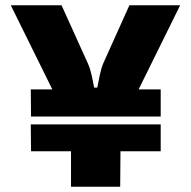

<svg xmlns="http://www.w3.org/2000/svg" viewBox="-20 -710 726 730"><path d="M665 -690H472L373 -470C361 -442 356 -406 350 -377H338C332 -406 327 -441 314 -469L214 -690H21L179 -370H97L98 -267H591V-370H507ZM98 -135H250V0H437L438 -135H591V-237H97Z"/></svg>

Font: Exo 2 Extra Bold
Style: Regular
Weight: 800
Designer: Natanael Gama
Version: Version 1.001;PS 001.001;hotconv 1.0.88;makeotf.lib2.5.64775